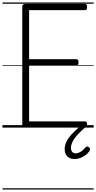

<svg xmlns="http://www.w3.org/2000/svg" viewBox="-20 -1030 776 1550"><path d="M187 0Q173 0 166.5 -5.5Q160 -11 160 -23V-979Q160 -989 167 -993.5Q174 -998 188 -998H667Q675 -998 679 -992.5Q683 -987 683 -973Q683 -959 679 -953.5Q675 -948 667 -948H215V-552H597Q605 -552 609.5 -546.5Q614 -541 614 -528Q614 -514 609.5 -508Q605 -502 597 -502H215V-50H667Q675 -50 679 -44.5Q683 -39 683 -25Q683 -11 679 -5.5Q675 0 667 0ZM582 254Q547 254 524.5 233.5Q502 213 502 172Q502 149 511 125.5Q520 102 537.5 79Q555 56 580 32Q605 8 638 -18L678 -16V-11Q653 11 630.5 32.5Q608 54 590.5 76Q573 98 563 119.5Q553 141 553 162Q553 184 562.5 196Q572 208 590 208Q609 208 630 196Q651 184 670 160Q676 154 683 153Q690 152 696 157Q705 164 706.5 172Q708 180 703 188Q690 208 669.5 223Q649 238 626 246Q603 254 582 254ZM0 490H736V500H0ZM0 -20H736V0H0ZM0 -505H736V-500H0ZM0 -1010H736V-1000H0Z"/></svg>

Font: Playwrite PE Guides
Style: Regular
Weight: 400
Designer: Veronika Burian, José Scaglione
Foundry: TypeTogether
Version: Version 1.003